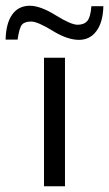

<svg xmlns="http://www.w3.org/2000/svg" viewBox="-105 -651 382 671"><path d="M122.1 0H48.8V-449.2H122.1ZM170.9 -511.7Q130.4 -511.7 78.4 -543.7Q26.4 -575.7 3.9 -575.7Q-19 -575.7 -28.3 -564.7Q-37.6 -553.7 -43.5 -512.7H-85.4Q-84 -570.3 -62 -600.6Q-40 -630.9 -1 -630.9Q36.1 -630.9 89.6 -597.7Q143.1 -564.5 166 -564.5Q188.5 -564.5 200 -577.6Q211.4 -590.8 214.4 -629.4H256.3Q254.9 -573.7 232.2 -542.7Q209.5 -511.7 170.9 -511.7Z"/></svg>

Font: Catrinity
Style: Regular
Weight: 400
Designer: Alexander Lange
Foundry: High-Logic / Made with FontCreator
Version: Version 2.090;May 20, 2024;FontCreator 15.0.0.2974 64-bit